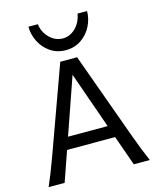

<svg xmlns="http://www.w3.org/2000/svg" viewBox="-138 -1063 957 1159"><g transform="rotate(-15 340.5 -483.5)"><path d="M87.9 -173.3 283.2 -712.9H388.2L583.5 -173.3Q618.2 -76.7 651.9 0H551.8L485.4 -188H185.1L119.6 0H19.5Q48.8 -65.9 87.9 -173.3ZM334.5 -617.7 211.4 -263.7H459ZM335.4 -771.5Q280.8 -771.5 239 -799.8Q197.3 -828.1 174.8 -873.3Q152.3 -918.5 152.3 -966.8H210.9Q214.8 -934.1 232.4 -906Q250 -877.9 277.3 -861.3Q304.7 -844.7 335.4 -844.7Q366.7 -844.7 393.1 -861.3Q419.4 -877.9 436.8 -905.8Q454.1 -933.6 459 -966.8H518.6Q518.6 -918.5 495.8 -873.3Q473.1 -828.1 431.4 -799.8Q389.6 -771.5 335.4 -771.5Z"/></g></svg>

Font: Lesson One
Style: Regular
Weight: 400
Designer: But Ko, Victor Gaultney, Annie Olsen, Julie Remington, Don Collingsworth, Eric Hays, Becca Hirsbrunner
Version: Version 1.100